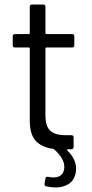

<svg xmlns="http://www.w3.org/2000/svg" viewBox="-20 -656 404 845"><path d="M278 1Q275 1 275 3Q275 4 276 6Q315 44 315 87Q315 98 312 110Q304 141 280 155Q256 169 225 169Q205 169 183 164Q176 163 176 155Q176 154 176 153L180 129Q181 124 184 123Q187 122 189 122Q190 122 192 122Q204 125 215 125Q255 125 262 90Q263 86 263 78Q263 41 218 1Q217 -1 213 -1Q163 -8 137 -36.5Q111 -65 111 -126V-443Q111 -447 107 -447H46Q36 -447 36 -457V-496Q36 -506 46 -506H107Q111 -506 111 -510V-626Q111 -636 121 -636H170Q180 -636 180 -626V-510Q180 -506 184 -506H297Q307 -506 307 -496V-457Q307 -447 297 -447H184Q180 -447 180 -443V-148Q180 -100 201.5 -80.5Q223 -61 269 -61H294Q304 -61 304 -51V-10Q304 0 294 1Z"/></svg>

Font: LinhAnh
Style: Regular
Weight: 400
Designer: Jeremy Tribby
Foundry: Tribby Type
Version: Version 1.408